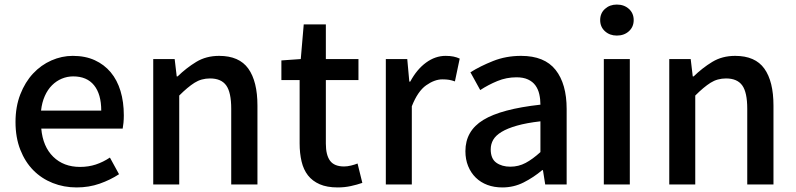

<svg xmlns="http://www.w3.org/2000/svg" viewBox="-20 -809 3492 842"><path d="M316 13Q260 13 211 -6.5Q162 -26 126 -62.5Q90 -99 69 -152.5Q48 -206 48 -274Q48 -341 69 -395Q90 -449 125 -486.5Q160 -524 205.5 -544Q251 -564 299 -564Q354 -564 395.5 -545Q437 -526 465.5 -492Q494 -458 508.5 -410Q523 -362 523 -303Q523 -286 521.5 -270.5Q520 -255 518 -245H161Q168 -166 213.5 -121.5Q259 -77 331 -77Q368 -77 400 -87.5Q432 -98 462 -118L502 -45Q464 -20 417 -3.5Q370 13 316 13ZM424 -324Q424 -396 392.5 -435Q361 -474 301 -474Q275 -474 251 -464Q227 -454 208 -435Q189 -416 176.5 -388Q164 -360 160 -324Z M746 -550 755 -474H759Q797 -511 840.5 -537.5Q884 -564 941 -564Q1029 -564 1069 -508Q1109 -452 1109 -346V0H994V-332Q994 -404 972 -434.5Q950 -465 901 -465Q863 -465 833 -446Q803 -427 766 -390V0H652V-550Z M1214 -544 1299 -550 1312 -702H1409V-550H1552V-458H1409V-179Q1409 -129 1427.5 -104Q1446 -79 1489 -79Q1503 -79 1519.5 -83Q1536 -87 1548 -92L1569 -7Q1546 1 1518.5 7Q1491 13 1461 13Q1414 13 1382 -1Q1350 -15 1330.5 -40Q1311 -65 1302.5 -101Q1294 -137 1294 -180V-458H1214Z M1672 -550H1766L1775 -451H1779Q1808 -505 1848.5 -534.5Q1889 -564 1934 -564Q1954 -564 1968.5 -561Q1983 -558 1996 -552L1975 -452Q1961 -457 1949 -459Q1937 -461 1920 -461Q1886 -461 1849 -435Q1812 -409 1786 -343V0H1672Z M2183 13Q2147 13 2117.5 2Q2088 -9 2066.5 -30Q2045 -51 2033 -80.5Q2021 -110 2021 -146Q2021 -235 2099.5 -283Q2178 -331 2350 -350Q2350 -374 2345 -396Q2340 -418 2328 -434.5Q2316 -451 2295.5 -460.5Q2275 -470 2245 -470Q2201 -470 2161 -453.5Q2121 -437 2086 -414L2043 -492Q2086 -519 2142.5 -541.5Q2199 -564 2265 -564Q2368 -564 2416.5 -502.5Q2465 -441 2465 -331V0H2371L2361 -63H2358Q2320 -31 2276.5 -9Q2233 13 2183 13ZM2218 -78Q2254 -78 2285 -94.5Q2316 -111 2350 -142V-277Q2289 -270 2247 -258Q2205 -246 2179.5 -230.5Q2154 -215 2143 -196Q2132 -177 2132 -154Q2132 -113 2156.5 -95.5Q2181 -78 2218 -78Z M2628 -550H2742V0H2628ZM2685 -653Q2654 -653 2633 -672Q2612 -691 2612 -721Q2612 -751 2633 -770Q2654 -789 2685 -789Q2717 -789 2738 -770Q2759 -751 2759 -721Q2759 -691 2738 -672Q2717 -653 2685 -653Z M3009 -550 3018 -474H3022Q3060 -511 3103.5 -537.5Q3147 -564 3204 -564Q3292 -564 3332 -508Q3372 -452 3372 -346V0H3257V-332Q3257 -404 3235 -434.5Q3213 -465 3164 -465Q3126 -465 3096 -446Q3066 -427 3029 -390V0H2915V-550Z"/></svg>

Font: Kinto Sans Med
Style: Regular
Weight: 500
Designer: Authors: Ryoko NISHIZUKA  (kana & ideographs); Paul D. Hunt (Latin, Greek & Cyrillic); Wenlong ZHANG  (bopomofo); Sandol
Foundry: Adobe Systems Incorporated, ookami Inc.
Version: Version 0.001